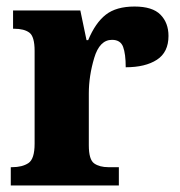

<svg xmlns="http://www.w3.org/2000/svg" viewBox="-20 -568 550 588"><path d="M13 0H344V-56H312Q285 -56 268.5 -67.5Q252 -79 252 -123V-282Q252 -335 268.5 -390.5Q285 -446 323 -446Q349 -446 357 -424.5Q365 -403 365 -362Q425 -362 460.5 -385Q496 -408 496 -458Q496 -498 471.5 -523Q447 -548 392 -548Q336 -548 304 -523Q272 -498 250 -445H245L226 -536H20V-480H23Q54 -480 70 -468Q86 -456 86 -412V-128Q86 -81 67 -68.5Q48 -56 17 -56H13Z"/></svg>

Font: Noto Serif SemiCondensed Extra
Style: Regular
Weight: 800
Width: 4
Designer: Monotype Design Team
Foundry: Monotype Imaging Inc.
Version: Version 1.002